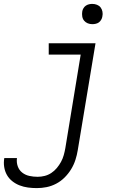

<svg xmlns="http://www.w3.org/2000/svg" viewBox="-64 -742 684 985"><path d="M125 223Q102 223 79.5 220Q57 217 36.5 209Q16 201 -1 187.5Q-18 174 -28.5 155.5Q-39 137 -42.5 114.5Q-46 92 -42 69H23Q20 91 27 111Q34 131 50 143.5Q66 156 86.5 160.5Q107 165 129 165Q147 165 165 160.5Q183 156 199 145.5Q215 135 227.5 120Q240 105 249 88.5Q258 72 263 54Q268 36 271 19L350 -462H186V-520H426L335 28Q331 53 323 78Q315 103 301 126Q287 149 267.5 168.5Q248 188 224 200.5Q200 213 175 218Q150 223 125 223ZM410 -618Q397 -618 386 -622.5Q375 -627 367.5 -636Q360 -645 358 -657.5Q356 -670 358 -683Q359 -691 364 -699.5Q369 -708 376.5 -713Q384 -718 392.5 -720Q401 -722 409 -722Q422 -722 433.5 -717.5Q445 -713 452 -704Q459 -695 461.5 -682.5Q464 -670 461 -657Q460 -649 455 -640.5Q450 -632 443 -627Q436 -622 427 -620Q418 -618 410 -618Z"/></svg>

Font: Iosevka Light Extended
Style: Italic
Weight: 300
Width: 7
Italic angle: -9°
Monospace: yes
Designer: Belleve Invis
Foundry: Belleve Invis
Version: Version 32.5.0; ttfautohint (v1.8.4)